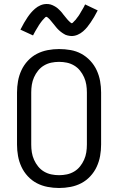

<svg xmlns="http://www.w3.org/2000/svg" viewBox="-20 -927 590 959"><path d="M275 12Q246 12 217.5 6.5Q189 1 164 -12Q139 -25 119 -46.5Q99 -68 87 -94Q75 -120 70 -148Q65 -176 65 -205V-465Q65 -494 70 -522Q75 -550 87 -576Q99 -602 119 -623.5Q139 -645 164 -658Q189 -671 217.5 -676.5Q246 -682 275 -682Q304 -682 332.5 -677Q361 -672 386 -658.5Q411 -645 431 -623.5Q451 -602 463 -576Q475 -550 480 -522Q485 -494 485 -465V-205Q485 -176 480 -148Q475 -120 463 -94Q451 -68 431 -46.5Q411 -25 386 -12Q361 1 332.5 6.5Q304 12 275 12ZM275 -52Q295 -52 314 -56Q333 -60 350 -70Q367 -80 379.5 -95.5Q392 -111 400 -129Q408 -147 411 -166Q414 -185 414 -205V-465Q414 -485 411 -504Q408 -523 400 -541Q392 -559 379.5 -574.5Q367 -590 350 -600Q333 -610 314 -614Q295 -618 275 -618Q255 -618 236 -614Q217 -610 200 -600Q183 -590 170.5 -574.5Q158 -559 150 -541Q142 -523 139 -504Q136 -485 136 -465V-205Q136 -185 139 -166Q142 -147 150 -129Q158 -111 170.5 -95.5Q183 -80 200 -70Q217 -60 236 -56Q255 -52 275 -52ZM337 -747Q332 -747 327 -748Q322 -749 317 -750Q312 -751 307.5 -753Q303 -755 298.5 -758Q294 -761 290 -763.5Q286 -766 282 -769.5Q278 -773 274 -776.5Q270 -780 266.5 -784Q263 -788 260 -791.5Q257 -795 254 -799Q251 -803 247.5 -807Q244 -811 240.5 -815.5Q237 -820 233.5 -824Q230 -828 227 -831.5Q224 -835 219 -839Q214 -843 213 -843Q208 -843 205.5 -840Q203 -837 198.5 -832.5Q194 -828 192 -825.5Q190 -823 188 -820.5Q186 -818 183.5 -814.5Q181 -811 178.5 -807.5Q176 -804 173.5 -800Q171 -796 168.5 -791.5Q166 -787 163 -782.5Q160 -778 157 -772.5Q154 -767 151 -761.5Q148 -756 145 -750L82 -779Q91 -797 100 -812.5Q109 -828 117.5 -840.5Q126 -853 134.5 -863Q143 -873 155 -883.5Q167 -894 182 -900.5Q197 -907 213 -907Q218 -907 223 -906.5Q228 -906 233 -904.5Q238 -903 242.5 -901Q247 -899 251.5 -896.5Q256 -894 260 -891.5Q264 -889 268 -885.5Q272 -882 276 -878Q280 -874 283.5 -870.5Q287 -867 290 -863Q293 -859 296 -855Q299 -851 302.5 -847Q306 -843 309.5 -838.5Q313 -834 316.5 -830Q320 -826 323 -823Q326 -820 331 -815.5Q336 -811 337 -811Q342 -811 344.5 -814.5Q347 -818 351.5 -822Q356 -826 358 -828.5Q360 -831 362 -834Q364 -837 366.5 -840Q369 -843 371.5 -846.5Q374 -850 376.5 -854Q379 -858 381.5 -862.5Q384 -867 387 -872Q390 -877 393 -882Q396 -887 399 -892.5Q402 -898 405 -905L468 -875Q459 -857 450 -842Q441 -827 432.5 -814.5Q424 -802 415.5 -791.5Q407 -781 395 -770.5Q383 -760 368 -753.5Q353 -747 337 -747Z"/></svg>

Font: Lode Term
Style: Regular
Weight: 400
Monospace: yes
Designer: Belleve Invis
Foundry: Belleve Invis
Version: Version 29.2.0